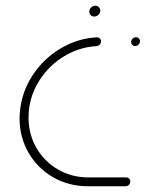

<svg xmlns="http://www.w3.org/2000/svg" viewBox="-20 -648 507 668"><path d="M48.1 -236.3Q48.1 -247.8 49.3 -259.3Q55.2 -327 92.8 -385Q130.4 -443 189.6 -478.7Q248.9 -514.4 316.3 -518.1Q322.2 -518.5 326.9 -514.4Q331.5 -510.4 331.5 -504.1Q331.5 -497.4 326.7 -492.6Q321.9 -487.8 315.6 -487.4Q255.9 -484.1 203.9 -452.8Q151.9 -421.5 118.5 -370.4Q85.2 -319.3 80 -259.3Q79.3 -252.6 79.3 -238.9Q79.3 -181.1 106.7 -133.5Q134.1 -85.9 181.9 -58.3Q229.6 -30.7 288.1 -30.7H419.3Q425.2 -30.7 429.3 -26.7Q433.3 -22.6 433.3 -17Q433.3 -10 428.5 -5Q423.7 0 417 0H285.9Q219.3 0 164.8 -31.3Q110.4 -62.6 79.3 -116.7Q48.1 -170.7 48.1 -236.3ZM436.3 -501.9Q436.3 -508.5 441.3 -513.5Q446.3 -518.5 453 -518.5Q458.9 -518.5 463 -514.6Q467 -510.7 467 -505.2Q467 -498.1 462.2 -493Q457.4 -487.8 450.4 -487.8Q444.4 -487.8 440.4 -491.9Q436.3 -495.9 436.3 -501.9ZM290.7 -607.8Q290.7 -615.9 297.2 -622Q303.7 -628.1 311.5 -628.1Q318.9 -628.1 323.9 -623.1Q328.9 -618.1 328.9 -610.7Q328.9 -602.6 322.4 -596.5Q315.9 -590.4 308.1 -590.4Q300.7 -590.4 295.7 -595.4Q290.7 -600.4 290.7 -607.8Z"/></svg>

Font: 26F Galaxy Sans Ultra Light
Style: Italic
Weight: 200
Italic angle: -5°
Designer: C₂₉H₂₅N₃O₅
Version: Version 1.200